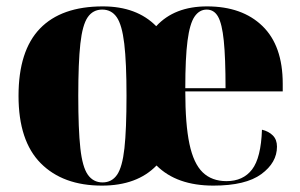

<svg xmlns="http://www.w3.org/2000/svg" viewBox="-20 -571 940 601"><path d="M299 10Q177 10 107.5 -60Q38 -130 38 -271Q38 -412 105 -481.5Q172 -551 302 -551Q408 -551 469 -489Q526 -551 628 -551Q738 -551 801.5 -489.5Q865 -428 865 -309V-285H560Q560 -182 573 -120.5Q586 -59 614.5 -31.5Q643 -4 689 -4Q741 -4 769 -40.5Q797 -77 800 -165Q821 -160 834 -147Q847 -134 847 -112Q847 -62 798 -26Q749 10 648 10Q533 10 470 -53Q409 10 299 10ZM301 0Q330 0 346.5 -24Q363 -48 369.5 -107Q376 -166 376 -271Q376 -375 369 -434Q362 -493 345.5 -517Q329 -541 300 -541Q271 -541 254.5 -517Q238 -493 231.5 -434Q225 -375 225 -271Q225 -166 231.5 -107Q238 -48 255 -24Q272 0 301 0ZM686 -295Q686 -390 680.5 -443.5Q675 -497 662.5 -519Q650 -541 627 -541Q604 -541 589 -519Q574 -497 567 -443.5Q560 -390 560 -295Z"/></svg>

Font: Noto Serif Display SemiCondensed Black
Style: Regular
Weight: 900
Width: 4
Designer: Monotype Design Team
Foundry: Monotype Imaging Inc.
Version: Version 2.009